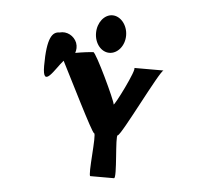

<svg xmlns="http://www.w3.org/2000/svg" viewBox="-41 -774 618 566"><g transform="rotate(5 267.5 -491.0)"><path d="M82 -564C82 -493 116 -560 138 -584C164 -534 240 -379 246 -379C254 -379 238 -252 246 -252H316C326 -252 308 -379 316 -379C326 -379 424 -581 434 -581H347C357 -581 296 -459 296 -469C296 -479 231 -617 223 -617C218 -617 192 -614 170 -610C173 -619 174 -629 170 -640C162 -660 140 -672 119 -666C98 -666 82 -649 82 -564ZM226 -674C226 -643 246 -619 270 -619C294 -619 315 -643 315 -674C315 -705 294 -730 270 -730C246 -730 226 -705 226 -674Z"/></g></svg>

Font: Ampere
Style: SCCnd
Weight: 400
Version: Version 1